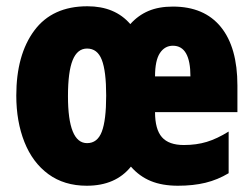

<svg xmlns="http://www.w3.org/2000/svg" viewBox="-20 -583 806 613"><path d="M738 -310V-225H475Q475 -170 497 -145Q519 -120 567 -120Q607 -120 640 -130Q673 -140 710 -163V-30Q675 -9 636 0.5Q597 10 548 10Q498 10 461.5 -5Q425 -20 398 -51Q349 10 257 10Q185 10 134.5 -27Q84 -64 58 -129.5Q32 -195 32 -278Q32 -408 89.5 -485.5Q147 -563 259 -563Q347 -563 396 -506Q421 -534 454 -548Q487 -562 532 -562Q632 -562 685 -497Q738 -432 738 -310ZM475 -339H588Q588 -437 532 -437Q506 -437 490.5 -413.5Q475 -390 475 -339ZM197 -276Q197 -126 258 -126Q291 -126 305 -162.5Q319 -199 319 -278Q319 -356 305 -392Q291 -428 258 -428Q227 -428 212 -391Q197 -354 197 -276Z"/></svg>

Font: Noto Sans UI CondBlack
Style: Regular
Weight: 900
Width: 3
Designer: Monotype Design Team
Foundry: Monotype Imaging Inc.
Version: Version 1.001